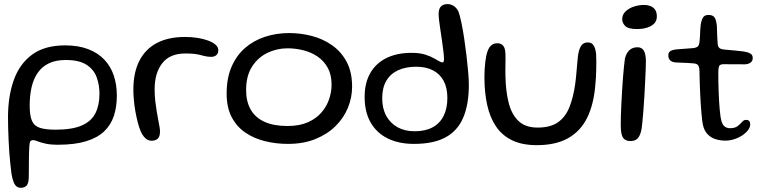

<svg xmlns="http://www.w3.org/2000/svg" viewBox="-20 -658 3643 912"><path d="M78.5 234Q67.5 234 59.2 228Q51 222 45 207.5Q39 193 34.5 167.5Q31.5 144 28.8 117.5Q26 91 24 63.2Q22 35.5 20.8 7.2Q19.5 -21 18.8 -48.2Q18 -75.5 18 -100.5Q18 -200.5 45.5 -277.8Q73 -355 132.8 -398.8Q192.5 -442.5 289.5 -442.5Q352.5 -442.5 399 -424.5Q445.5 -406.5 475.8 -374.5Q506 -342.5 520.5 -299Q535 -255.5 535 -204Q535 -150.5 520.8 -107.2Q506.5 -64 474.2 -33.5Q442 -3 388.2 13.2Q334.5 29.5 255.5 29.5Q219 29.5 195.2 24Q171.5 18.5 158 13Q144.5 7.5 138 7.5Q128.5 7.5 124.2 13.2Q120 19 119 41Q118 50.5 117.8 71.2Q117.5 92 117.2 115.5Q117 139 117 159.2Q117 179.5 116.5 188.5Q115.5 213.5 106 223.8Q96.5 234 78.5 234ZM244 -42Q323 -42 368.5 -62Q414 -82 433.2 -120.2Q452.5 -158.5 452.5 -212.5Q452.5 -254.5 439.2 -291Q426 -327.5 391.2 -350.2Q356.5 -373 292 -373Q245 -373 212.2 -357.2Q179.5 -341.5 159.2 -312.2Q139 -283 130 -243.5Q121 -204 121 -156.5Q121 -109 131.8 -84.2Q142.5 -59.5 169.5 -50.8Q196.5 -42 244 -42Z M699.5 10.5Q688.5 10.5 679.5 5.2Q670.5 0 663 -9.5Q655.5 -19 649.5 -31.5Q641 -51 634.5 -76.2Q628 -101.5 623 -129.2Q618 -157 615.8 -183.8Q613.5 -210.5 613.5 -232Q613.5 -313.5 642 -369.2Q670.5 -425 725.2 -453.8Q780 -482.5 859 -482.5Q890.5 -482.5 918.8 -478Q947 -473.5 969 -465.2Q991 -457 1004 -445.5Q1017 -434 1017 -419Q1017 -408 1012 -401Q1007 -394 999.5 -391Q992 -388 983.5 -388Q962.5 -388 935 -396Q907.5 -404 861 -404Q786.5 -404 750.5 -357.5Q714.5 -311 714.5 -234Q714.5 -206.5 717.2 -181Q720 -155.5 723.8 -132.8Q727.5 -110 731.2 -90.8Q735 -71.5 737.5 -57Q740 -42.5 740 -34Q740 -9.5 729.5 0.5Q719 10.5 699.5 10.5Z M1347.5 25.5Q1290.5 25.5 1238.2 12.5Q1186 -0.5 1145 -28.5Q1104 -56.5 1080.2 -102.2Q1056.5 -148 1056.5 -214Q1056.5 -286.5 1079.8 -340.5Q1103 -394.5 1143.8 -430Q1184.5 -465.5 1238.5 -483.2Q1292.5 -501 1353.5 -501Q1408 -501 1461 -487.2Q1514 -473.5 1557.2 -443.2Q1600.5 -413 1626.5 -364.5Q1652.5 -316 1652.5 -246Q1652.5 -195 1632.8 -146.5Q1613 -98 1574.2 -59.5Q1535.5 -21 1478.8 2.2Q1422 25.5 1347.5 25.5ZM1345 -59.5Q1402.5 -59.5 1442.5 -77.2Q1482.5 -95 1507.2 -124Q1532 -153 1543.5 -187.5Q1555 -222 1555 -255.5Q1555 -303 1536.8 -336Q1518.5 -369 1488.2 -389.5Q1458 -410 1421 -419.2Q1384 -428.5 1345.5 -428.5Q1295 -428.5 1250 -406.8Q1205 -385 1177 -341.2Q1149 -297.5 1149 -230Q1149 -175.5 1171 -137.2Q1193 -99 1236.8 -79.2Q1280.5 -59.5 1345 -59.5Z M1946.5 25.5Q1874 25.5 1821.5 -0.5Q1769 -26.5 1740.5 -76.2Q1712 -126 1712 -197.5Q1712 -264.5 1739 -311.2Q1766 -358 1816 -382.5Q1866 -407 1934.5 -407Q1974 -407 2000.2 -398.5Q2026.5 -390 2043.5 -380Q2056 -372.5 2066.2 -367Q2076.5 -361.5 2081 -361.5Q2089 -361.5 2089 -377Q2089 -391.5 2086.2 -413.5Q2083.5 -435.5 2080 -461Q2076.5 -486.5 2072.5 -511.8Q2068.5 -537 2066 -558.2Q2063.5 -579.5 2063.5 -592Q2063.5 -638.5 2106 -638.5Q2122 -638.5 2135.5 -629.5Q2149 -620.5 2157.5 -603.5Q2164.5 -585 2171.5 -551.2Q2178.5 -517.5 2184.8 -476Q2191 -434.5 2196 -392.5Q2201 -350.5 2204 -314.2Q2207 -278 2207 -255.5Q2207 -161.5 2180.2 -99Q2153.5 -36.5 2096.2 -5.5Q2039 25.5 1946.5 25.5ZM1949.5 -34.5Q2000 -34.5 2034.8 -53.2Q2069.5 -72 2087.2 -107.5Q2105 -143 2105 -193Q2105 -241.5 2087 -274.5Q2069 -307.5 2036 -324.2Q2003 -341 1956.5 -341Q1907 -341 1870.8 -324.2Q1834.5 -307.5 1815 -274.2Q1795.5 -241 1795.5 -191Q1795.5 -143 1814.5 -108Q1833.5 -73 1868 -53.8Q1902.5 -34.5 1949.5 -34.5Z M2530 31.5Q2460 31.5 2412.2 8.2Q2364.5 -15 2335.8 -57.8Q2307 -100.5 2294 -160Q2281 -219.5 2281 -292.5Q2281 -310 2282 -327.8Q2283 -345.5 2285 -362.2Q2287 -379 2289.5 -392Q2296.5 -425 2309.5 -438.8Q2322.5 -452.5 2341 -452.5Q2358 -452.5 2366.8 -444.2Q2375.5 -436 2378.2 -423.2Q2381 -410.5 2381 -397.5Q2381.5 -388.5 2381.2 -375.2Q2381 -362 2380.8 -347.2Q2380.5 -332.5 2380.5 -318.5Q2380.5 -304.5 2381 -293Q2382.5 -223 2396.5 -168.5Q2410.5 -114 2443.2 -83Q2476 -52 2533.5 -52Q2594 -52 2629.8 -76.8Q2665.5 -101.5 2684.2 -147.8Q2703 -194 2712 -257.5Q2714 -272.5 2715.8 -288.8Q2717.5 -305 2718.8 -321.8Q2720 -338.5 2721.8 -355.8Q2723.5 -373 2725 -390Q2729 -422 2739.5 -439.2Q2750 -456.5 2772 -456.5Q2790.5 -456.5 2799.5 -442.5Q2808.5 -428.5 2811.5 -402.5Q2812.5 -383 2812.5 -363.8Q2812.5 -344.5 2812 -325.5Q2811.5 -306.5 2810.5 -288Q2809.5 -269.5 2807.5 -251.5Q2800 -161.5 2768.8 -98.2Q2737.5 -35 2678.8 -1.8Q2620 31.5 2530 31.5Z M2975 12Q2958 12 2947.5 4.5Q2937 -3 2932.8 -20Q2928.5 -37 2928.5 -64Q2928.5 -81.5 2929.2 -107.5Q2930 -133.5 2931.5 -164.5Q2933 -195.5 2935 -227.8Q2937 -260 2939.2 -289.8Q2941.5 -319.5 2944 -343.2Q2946.5 -367 2948.5 -380.5Q2956 -408 2970.8 -420.8Q2985.5 -433.5 3008 -433.5Q3029 -433.5 3038.5 -416.8Q3048 -400 3048 -367Q3048 -353 3047 -326.2Q3046 -299.5 3044.2 -265.8Q3042.5 -232 3040.5 -196.2Q3038.5 -160.5 3035.8 -127.8Q3033 -95 3030.5 -70Q3028 -45 3025 -34Q3018 -7.5 3005.8 2.2Q2993.5 12 2975 12ZM3006 -520Q2964 -520 2949.8 -534.5Q2935.5 -549 2935.5 -566.5Q2935.5 -589 2951.8 -604.2Q2968 -619.5 2991.8 -627Q3015.5 -634.5 3038.5 -634.5Q3056 -634.5 3070 -629Q3084 -623.5 3092 -611.5Q3100 -599.5 3100 -580Q3100 -559 3087.2 -546Q3074.5 -533 3053 -526.5Q3031.5 -520 3006 -520Z M3424.5 10Q3402.5 10 3378.8 3Q3355 -4 3337.2 -24.8Q3319.5 -45.5 3315.5 -85.5Q3313.5 -101 3311.8 -121Q3310 -141 3308.5 -164.5Q3307 -188 3305.8 -213.2Q3304.5 -238.5 3303.8 -265.2Q3303 -292 3302.5 -319Q3302 -341.5 3295.5 -348.8Q3289 -356 3274 -357Q3264.5 -358 3248.8 -358.8Q3233 -359.5 3216.8 -360.2Q3200.5 -361 3188 -361.5Q3171 -363.5 3162.8 -371.8Q3154.5 -380 3154.5 -395Q3154.5 -405 3159.2 -410.8Q3164 -416.5 3173.2 -419.5Q3182.5 -422.5 3194.5 -423.5Q3222.5 -425.5 3240 -427Q3257.5 -428.5 3272.5 -429.5Q3289 -431.5 3295.2 -438Q3301.5 -444.5 3303 -462Q3304.5 -472.5 3305 -487.2Q3305.5 -502 3306.2 -516.8Q3307 -531.5 3308.5 -542Q3312.5 -564.5 3320 -575.8Q3327.5 -587 3345 -587Q3359.5 -587 3367.5 -581.5Q3375.5 -576 3379.2 -564.8Q3383 -553.5 3385 -536Q3385.5 -519.5 3386 -506.5Q3386.5 -493.5 3387 -483.5Q3387.5 -473.5 3388 -465.2Q3388.5 -457 3389 -449.5Q3390.5 -435 3397.8 -429.5Q3405 -424 3420.5 -422.5Q3434 -421.5 3451.8 -419.8Q3469.5 -418 3486 -416.5Q3502.5 -415 3512 -413.5Q3531 -411 3543.2 -404.2Q3555.5 -397.5 3555.5 -382.5Q3555.5 -369 3545.8 -361.2Q3536 -353.5 3518.5 -352.5Q3485 -352 3457.2 -352.8Q3429.5 -353.5 3415 -353Q3403 -352.5 3397.8 -346.8Q3392.5 -341 3392 -316Q3392 -294 3392.2 -271Q3392.5 -248 3393.5 -225Q3394.5 -202 3395.5 -180.2Q3396.5 -158.5 3398.5 -139Q3400.5 -119.5 3402.5 -104Q3407.5 -70.5 3419 -59.8Q3430.5 -49 3447 -49Q3471 -49 3483.8 -59Q3496.5 -69 3504.8 -78.8Q3513 -88.5 3523.5 -88.5Q3534 -88.5 3538.8 -83Q3543.5 -77.5 3543.5 -67Q3543.5 -53.5 3533 -39.8Q3522.5 -26 3505.5 -14.8Q3488.5 -3.5 3467.5 3.2Q3446.5 10 3424.5 10Z"/></svg>

Font: Gluten Thin Light
Style: Regular
Weight: 300
Version: Version 1.300